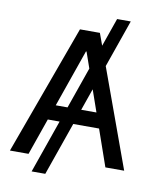

<svg xmlns="http://www.w3.org/2000/svg" viewBox="-97 -894 868 1062"><g transform="rotate(10 337.0 -363.0)"><path d="M550.3 -819.3 231 92.8H154.3L473.6 -819.3ZM120.6 0H16.1L281.2 -727.5H393.1L657.7 0H552.2L338.4 -612.8H335ZM153.3 -290.5H520.5V-205.6H153.3Z"/></g></svg>

Font: Inter Cardless Tabular
Style: Regular
Weight: 400
Designer: Rasmus Andersson
Foundry: rsms
Version: Version 4.000;git-4fc901f